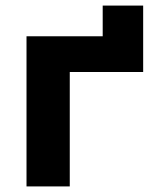

<svg xmlns="http://www.w3.org/2000/svg" viewBox="-20 -668 542 688"><path d="M75 -538H348V-648H493V-410H230V0H75Z"/></svg>

Font: Montserrat-Bold
Style: Bold
Weight: 700
Version: Version 7.200